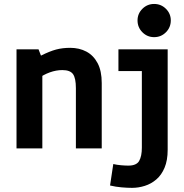

<svg xmlns="http://www.w3.org/2000/svg" viewBox="-20 -735 912 951"><path d="M61.8 0V-490.8H170.8L182.9 -459.5Q226.3 -481.3 258 -489.7Q289.8 -498.1 327.7 -498.1Q372.6 -498.1 407.9 -479.4Q443.1 -460.7 463.5 -422.2Q483.9 -383.6 483.9 -323.7V0H355.9V-298.4Q355.9 -347.6 341.7 -367.8Q327.5 -387.9 288.6 -387.9Q258.2 -387.9 226.6 -376.5Q195 -365.1 166.7 -344.2L189.7 -422.7V0ZM634 195.5Q610.7 195.5 582.3 193Q554 190.6 525.1 183.8L541.1 77.5Q559 81.7 579.8 83.5Q600.6 85.3 615.7 85.3Q655.9 85.3 669.2 62.1Q682.6 39 682.6 -3.8V-383.1H566.6V-490.8H810.5V6.7Q810.5 59.3 795.2 95.5Q780 131.8 754.4 153.7Q728.8 175.6 697.4 185.5Q666 195.5 634 195.5ZM743.4 -551Q709.5 -551 685.4 -575.1Q661.2 -599.3 661.2 -633.9Q661.2 -667.5 685.4 -691.5Q709.5 -715.4 743.4 -715.4Q777.7 -715.4 801.8 -691.5Q826 -667.5 826 -633.9Q826 -599.3 801.8 -575.1Q777.7 -551 743.4 -551Z"/></svg>

Font: Anaheim
Style: Regular
Weight: 400
Designer: Vernon Adams
Foundry: Vernon Adams
Version: Version 2.001